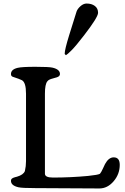

<svg xmlns="http://www.w3.org/2000/svg" viewBox="-20 -1063 707 1085"><path d="M469.2 -1043Q498 -1043 516.1 -1029.3Q534.2 -1015.6 534.2 -990.7Q534.2 -965.8 454.6 -862.8Q409.2 -803.7 384.3 -778.8Q360.4 -754.9 352.5 -751L345.7 -757.8V-760.3Q345.7 -782.7 370.6 -863.3Q407.7 -983.4 412.6 -997.6Q418 -1013.2 434.8 -1028.1Q451.7 -1043 469.2 -1043ZM656.7 -131.3Q656.7 -79.1 622.1 -38.6Q587.4 2 541.5 2L179.7 0Q103.5 0 83.5 -4.9Q42 -14.6 42 -41Q42 -45.9 43.9 -49.6Q45.9 -53.2 50.3 -55.7Q54.7 -58.1 57.6 -59.3Q60.5 -60.5 67.4 -62.3Q74.2 -64 76.2 -64.5Q112.3 -75.2 120.6 -96.2Q127 -123.5 127 -152.3V-533.7Q127 -597.7 103.5 -609.9Q91.8 -616.2 52.7 -628.9Q42 -632.3 42 -644.5Q42 -670.9 80.1 -679.7Q104 -685.5 179.7 -685.5Q256.8 -685.5 276.9 -680.7Q318.8 -670.9 318.8 -645Q318.8 -641.1 317.1 -637.7Q315.4 -634.3 313.7 -632.6Q312 -630.9 307.6 -628.9Q303.2 -627 301.5 -626.2Q299.8 -625.5 293.9 -624Q288.1 -622.6 287.1 -622.1Q284.2 -621.1 277.8 -619.4Q271.5 -617.7 268.6 -616.7Q265.6 -615.7 261.2 -613.8Q256.8 -611.8 253.4 -609.4Q250 -606.9 247.6 -603.5Q233.9 -586.9 233.9 -533.7V-81.5Q233.9 -59.6 279.3 -59.6Q379.4 -59.6 477.5 -68.8Q535.2 -74.7 544.9 -81.1Q551.8 -88.9 562 -111.3Q572.3 -133.8 573.7 -136.2Q594.2 -173.8 622.6 -173.8Q656.7 -173.8 656.7 -131.3Z"/></svg>

Font: Corben
Style: Regular
Weight: 400
Designer: vernon adams
Foundry: vernon adams
Version: Version 1.100